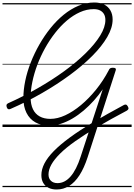

<svg xmlns="http://www.w3.org/2000/svg" viewBox="-20 -1016 1073 1536"><path d="M433 500Q395 500 367.5 486Q340 472 325.5 446.5Q311 421 311 385Q311 339 335.5 291.5Q360 244 410.5 192.5Q461 141 539.5 83.5Q618 26 725.5 -38Q833 -102 971 -176Q980 -181 988 -179Q996 -177 1003 -164Q1010 -152 1007 -144Q1004 -136 993 -130Q862 -61 760 -0.5Q658 60 583.5 112.5Q509 165 461.5 212Q414 259 391 300.5Q368 342 368 380Q368 412 387.5 430.5Q407 449 440 449Q498 449 544.5 396Q591 343 625 238L802 -302Q770 -255 731.5 -212Q693 -169 649.5 -132Q606 -95 560 -68Q514 -41 467 -26Q420 -11 374 -11Q310 -11 263.5 -37Q217 -63 192 -113Q167 -163 167 -232Q167 -297 182 -369.5Q197 -442 226 -516Q255 -590 295 -660Q335 -730 384 -791Q433 -852 489.5 -898Q546 -944 608 -970Q670 -996 734 -996Q780 -996 812.5 -980Q845 -964 863 -933Q881 -902 881 -860Q881 -794 838 -720Q795 -646 718.5 -569Q642 -492 539.5 -416.5Q437 -341 316.5 -271.5Q196 -202 65 -145Q54 -140 46.5 -142.5Q39 -145 34 -158Q30 -171 32.5 -178Q35 -185 45 -190Q166 -244 280.5 -309.5Q395 -375 493.5 -446.5Q592 -518 666 -591Q740 -664 781.5 -731.5Q823 -799 823 -856Q823 -884 812 -903Q801 -922 780.5 -932.5Q760 -943 730 -943Q674 -943 619.5 -918.5Q565 -894 515 -851.5Q465 -809 420.5 -752Q376 -695 340 -630Q304 -565 278.5 -497Q253 -429 239 -362Q225 -295 225 -236Q225 -181 243.5 -142.5Q262 -104 297.5 -84.5Q333 -65 383 -65Q440 -65 502.5 -94Q565 -123 628 -175.5Q691 -228 748.5 -299Q806 -370 850 -454Q854 -465 861.5 -469.5Q869 -474 883 -474Q913 -474 906 -454L681 242Q653 328 616 385.5Q579 443 533 471.5Q487 500 433 500ZM0 471H1033V481H0ZM0 -20H1033V0H0ZM0 -505H1033V-500H0ZM0 -991H1033V-981H0Z"/></svg>

Font: Playwrite IE Guides
Style: Regular
Weight: 400
Designer: Veronika Burian, José Scaglione
Foundry: TypeTogether
Version: Version 1.003